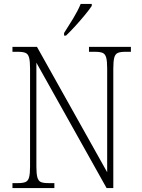

<svg xmlns="http://www.w3.org/2000/svg" viewBox="-20 -951 716 971"><path d="M43 0V-25H72Q96 -25 109 -30.5Q122 -36 127 -54Q132 -72 132 -109V-606Q132 -642 127 -660Q122 -678 109 -683.5Q96 -689 72 -689H43V-714H167L522 -80V-606Q522 -642 517 -660Q512 -678 499 -683.5Q486 -689 462 -689H430V-714H642V-689H613Q589 -689 576 -683.5Q563 -678 558 -660Q553 -642 553 -605V0H519L164 -634V-109Q164 -72 169 -54Q174 -36 186.5 -30.5Q199 -25 224 -25H255V0ZM304 -784Q326 -818 350 -857.5Q374 -897 388 -931H444V-921Q433 -904 410 -876Q387 -848 361 -819.5Q335 -791 314 -771H304Z"/></svg>

Font: Noto Serif Tamil SemiCondensed ExtraLight
Style: Italic
Weight: 200
Width: 4
Italic angle: -12°
Designer: Indian Type Foundry, Tom Grace, and the Monotype Design Team
Foundry: Monotype Imaging Inc.
Version: Version 2.003; ttfautohint (v1.8.4.7-5d5b)